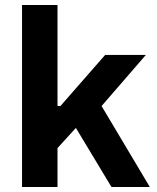

<svg xmlns="http://www.w3.org/2000/svg" viewBox="-20 -750 628 770"><path d="M210.6 -324.9H222.4L401.6 -529.6H564.9L370.4 -305.2L293.2 -246.8L210.6 -156.1ZM280.3 -243.7 380.1 -337 580.9 0H427.1ZM210.6 -730V0H68.4V-730Z"/></svg>

Font: Wand UI Pro
Style: Regular
Weight: 400
Designer: Andreas Faust
Version: Version 1.003;FEAKit 1.0